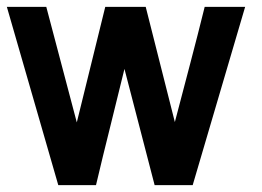

<svg xmlns="http://www.w3.org/2000/svg" viewBox="-21 -540 763 560"><path d="M541 0H430L342 -339Q321 -252 300 -168.5Q279 -85 259 0H149L-1 -520H114L203 -183L286 -520H404L489 -184Q511 -268 533.5 -353.5Q556 -439 576 -520H694Z"/></svg>

Font: Ekushey Amar Bangla
Style: Bold
Weight: 700
Designer: Al Mamun Sumon
Foundry: Al Mamun Sumon
Version: Version 1.0